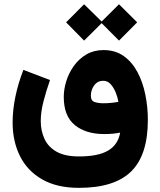

<svg xmlns="http://www.w3.org/2000/svg" viewBox="-20 -678 761 913"><path d="M379.9 -657.7 463.4 -575.7 545.9 -657.7 632.3 -571.8 545.9 -484.9 463.4 -567.9 379.9 -484.9 294.4 -571.8ZM355.5 215.3Q250.5 215.3 180.2 174.8Q109.9 134.3 75 64.2Q40 -5.9 40 -95.2Q40 -154.8 53.2 -218.5Q66.4 -282.2 91.3 -345.7L217.8 -297.4Q199.2 -244.6 186.5 -194.8Q173.8 -145 173.8 -102.5Q173.8 -56.6 191.2 -18.3Q208.5 20 248.3 43Q288.1 65.9 355.5 65.9Q447.3 65.9 494.4 37.8Q541.5 9.8 551.3 -47.4Q518.1 -40.5 476.1 -40.5Q388.2 -40.5 335.7 -83.3Q283.2 -126 283.2 -217.3Q283.2 -253.9 295.4 -292.7Q307.6 -331.5 331.5 -365Q355.5 -398.4 390.9 -419.2Q426.3 -439.9 472.2 -439.9Q528.3 -439.9 568.4 -411.4Q608.4 -382.8 633.8 -335Q659.2 -287.1 671.1 -228Q683.1 -168.9 683.1 -107.9Q683.1 59.6 603.5 137.5Q523.9 215.3 355.5 215.3ZM471.2 -187Q489.3 -187 507.6 -188.7Q525.9 -190.4 543 -193.8Q539.6 -214.8 530.3 -238Q521 -261.2 506.3 -277.6Q491.7 -293.9 471.2 -293.9Q443.8 -293.9 428 -272.2Q412.1 -250.5 412.1 -223.1Q412.1 -198.7 429.9 -192.9Q447.8 -187 471.2 -187Z"/></svg>

Font: Vazirmatn FD Black
Style: Regular
Weight: 900
Designer: Saber Rastikerdar
Foundry: Saber Rastikerdar
Version: Version 33.003